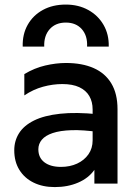

<svg xmlns="http://www.w3.org/2000/svg" viewBox="-20 -784 592 820"><path d="M213.9 15Q162.3 15 123.3 -4.2Q84.3 -23.4 62.6 -58.7Q40.9 -93.9 40.9 -142.1Q40.9 -182.7 61.4 -215.2Q82 -247.8 125.2 -269.3Q168.5 -290.8 236.6 -298.2Q304.7 -305.7 399.8 -295.9L402 -220Q333.9 -229.7 285 -228Q236 -226.3 204.8 -215.7Q173.6 -205.1 158.7 -187.3Q143.8 -169.5 143.8 -146.4Q143.8 -110.6 169.6 -90.9Q195.5 -71.2 240.4 -71.2Q278.8 -71.2 309.3 -85.3Q339.8 -99.4 357.7 -124.9Q375.6 -150.4 375.6 -184.8V-316.4Q375.6 -349.4 361.4 -373.8Q347.2 -398.2 318.6 -411.6Q289.9 -425 246.2 -425Q205.6 -425 163.8 -413.6Q121.9 -402.2 83.9 -376.5V-467.5Q127 -493.5 173 -504.2Q219.1 -515 261.6 -515Q330.5 -515 379.8 -493.3Q429.1 -471.6 455.5 -427.7Q481.9 -383.8 481.9 -317.5V0H383.1V-58.5Q357.9 -22.9 313.5 -4Q269.2 15 213.9 15ZM77 -585Q75.4 -637.5 98.3 -678.1Q121.2 -718.7 163.2 -741.6Q205.2 -764.5 261 -764.5Q315.2 -764.5 357.2 -741.2Q399.1 -718 422.4 -677.4Q445.7 -636.8 444.4 -585H351.9Q354.3 -631.3 329.4 -659.5Q304.5 -687.6 261 -687.6Q217.5 -687.6 192.3 -659.5Q167.1 -631.3 168.9 -585Z"/></svg>

Font: Geologica-Sharp
Style: Regular
Weight: 100
Designer: Sindre Bremnes, Frode Helland
Foundry: Monokrom Skriftforlag AS
Version: Version 1.010;gftools[0.9.28]